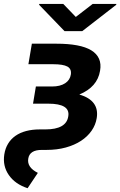

<svg xmlns="http://www.w3.org/2000/svg" viewBox="-53 -774 628 1004"><path d="M-30.5 33.4Q-25.6 1.8 -10.8 -22.5Q3.9 -46.9 27.7 -63.6Q51.5 -80.3 83.6 -88.8Q115.8 -97.3 155.5 -97.3H184.3Q294 -97.3 304 -165.8Q315.3 -231.9 199.6 -231.9H119.7L134.6 -321.7H218.8Q261.7 -321.7 287.5 -338.6Q313.2 -355.5 317.5 -384.6Q321.7 -413.7 299.4 -426Q277 -438.2 224.4 -438.2H95.5L113.6 -545.5H242.5Q304.3 -545.5 350 -536.9Q395.6 -528.4 424.4 -510.8Q453.1 -493.3 464.8 -466.6Q476.6 -440 470.2 -403.8Q456.3 -318.9 361.9 -279.8Q467.7 -248.6 452.8 -156.6Q447.1 -120.7 425.8 -90.2Q404.5 -59.7 370.6 -37.5Q336.6 -15.3 291 -2.7Q245.4 9.9 190.3 9.9H165.5Q101.9 9.9 94.8 55.4Q87 100.9 144.9 130L91.3 210.2Q25.6 188.6 -7.1 141Q-39.8 93.8 -30.5 33.4ZM151.6 -748.9 152.3 -753.6H277.7L343.4 -685.4L431.8 -753.6H555.4L554.7 -748.9L377.1 -611.2H284.4Z"/></svg>

Font: Inter P
Style: Bold Italic
Weight: 700
Italic angle: 9.39999°
Designer: Rasmus Andersson
Foundry: rsms
Version: Version 3.018;git-588b23468